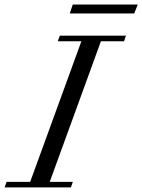

<svg xmlns="http://www.w3.org/2000/svg" viewBox="-66 -819 622 839"><path d="M238.8 -760.3 252 -799.3H536.1L520.5 -760.3ZM-45.9 0 -37.1 -24.4H65.9L289.6 -638.7H186.5L195.3 -663.1H484.4L476.1 -638.7H375L151.4 -24.4H252.4L243.7 0Z"/></svg>

Font: Elstob 18pt
Style: Italic
Weight: 400
Italic angle: -20°
Designer: Peter S. Baker
Version: Version 1.015